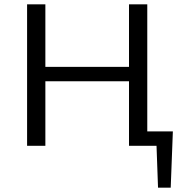

<svg xmlns="http://www.w3.org/2000/svg" viewBox="-20 -678 849 893"><path d="M784 -67 774 195H715L708 0H580V-300H191V0H106V-658H191V-367H580V-658H665V-67Z"/></svg>

Font: EauTestText Medium
Style: Regular
Weight: 500
Designer: Christian Thalmann (Catharsis Fonts)
Version: Version 0.001;PS 000.001;hotconv 1.0.88;makeotf.lib2.5.64775